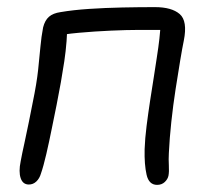

<svg xmlns="http://www.w3.org/2000/svg" viewBox="-20 -509 590 539"><path d="M421 10Q398 10 391.5 -18.5Q385 -47 386 -90Q387 -120 391.5 -155.5Q396 -191 401.5 -227Q407 -263 412 -294Q417 -325 420 -346Q425 -378 427.5 -400.5Q430 -423 431 -445L446 -425H368Q337 -425 291.5 -423Q246 -421 201.5 -417Q157 -413 127 -406L169 -449Q169 -394 160.5 -337Q152 -280 139 -215Q133 -186 125.5 -148.5Q118 -111 110 -76.5Q102 -42 95 -22Q91 -8 82 0.5Q73 9 61 9Q44 9 38 -9Q32 -27 38 -56Q42 -78 48.5 -107Q55 -136 61 -166.5Q67 -197 72 -222Q83 -275 87 -312.5Q91 -350 93.5 -378Q96 -406 101 -432Q106 -452 117.5 -462Q129 -472 150 -475Q185 -481 230 -484Q275 -487 323 -488Q371 -489 415 -489Q462 -489 484.5 -469.5Q507 -450 496 -395Q492 -376 486 -340Q480 -304 473 -259Q466 -214 461 -167.5Q456 -121 454 -79Q453 -62 454 -44.5Q455 -27 453 -16Q451 -6 442.5 2Q434 10 421 10Z"/></svg>

Font: Shantell Sans Light
Style: Italic
Weight: 300
Italic angle: -11°
Designer: Stephen Nixon, Anya Danilova, Shantell Martin
Foundry: Arrow Type
Version: Version 1.008;[ac192a2d6]